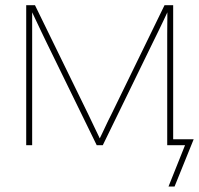

<svg xmlns="http://www.w3.org/2000/svg" viewBox="-20 -549 754 726"><path d="M79.1 0V-529.3H112.3L313.5 -117.2Q319.3 -105 325.4 -92.3Q331.5 -79.6 337.4 -67.1Q343.3 -54.7 349.4 -42.2Q355.5 -29.8 361.3 -17.1H353Q359.4 -29.8 365.2 -42.2Q371.1 -54.7 377 -67.1Q382.8 -79.6 388.9 -92.3Q395 -105 401.4 -117.2L602.1 -529.3H634.8V0H612.3V-388.7Q612.3 -403.8 612.3 -419.2Q612.3 -434.6 612.5 -449.7Q612.8 -464.8 612.8 -480.2Q612.8 -495.6 612.8 -510.7H616.7Q607.4 -490.7 597.7 -470.2Q587.9 -449.7 578.1 -429.4Q568.4 -409.2 558.1 -388.7L368.7 0H345.7L155.8 -388.7Q146 -409.2 136.2 -429.4Q126.5 -449.7 116.9 -470.2Q107.4 -490.7 97.7 -510.7H101.6Q101.6 -495.6 101.6 -480.2Q101.6 -464.8 101.6 -449.7Q101.6 -434.6 101.6 -419.2Q101.6 -403.8 101.6 -388.7V0ZM617.2 156.2 679.7 0H618.2V-22.5H712.4L640.1 156.2Z"/></svg>

Font: Inter 24pt Thin
Style: Regular
Weight: 250
Designer: Rasmus Andersson
Foundry: rsms
Version: Version 4.001;git-66647c0bb